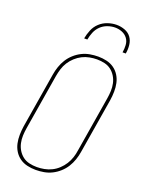

<svg xmlns="http://www.w3.org/2000/svg" viewBox="-175 -1037 850 1127"><g transform="rotate(20 250.0 -473.5)"><path d="M195 8Q168 8 142 2Q116 -4 95.5 -18.5Q75 -33 61.5 -54.5Q48 -76 42.5 -101.5Q37 -127 37.5 -154Q38 -181 42 -208L99 -553Q103 -578 111.5 -603Q120 -628 134 -650.5Q148 -673 168.5 -691.5Q189 -710 213 -722Q237 -734 263 -738.5Q289 -743 314 -743Q341 -743 367 -737Q393 -731 413.5 -716.5Q434 -702 447.5 -680.5Q461 -659 466.5 -633.5Q472 -608 471.5 -581Q471 -554 467 -527L410 -182Q406 -157 397.5 -132Q389 -107 375 -84.5Q361 -62 340.5 -43.5Q320 -25 296 -13Q272 -1 246 3.5Q220 8 195 8ZM196 -10Q218 -10 242 -14.5Q266 -19 288 -30Q310 -41 328 -58Q346 -75 359 -95.5Q372 -116 379.5 -139Q387 -162 390 -185L447 -530Q451 -554 452 -578Q453 -602 448 -625Q443 -648 431 -667.5Q419 -687 401.5 -700.5Q384 -714 361 -719.5Q338 -725 313 -725Q291 -725 267 -720.5Q243 -716 221.5 -705Q200 -694 181.5 -677Q163 -660 150 -639.5Q137 -619 130 -596Q123 -573 119 -550L62 -205Q58 -181 57 -157Q56 -133 61 -110Q66 -87 78 -67.5Q90 -48 107.5 -34.5Q125 -21 148 -15.5Q171 -10 196 -10ZM199 -815Q204 -842 215 -869Q226 -896 247.5 -916Q269 -936 297 -945.5Q325 -955 352 -955Q379 -955 404 -945.5Q429 -936 443.5 -916Q458 -896 461 -869Q464 -842 459 -815H439Q443 -838 441.5 -861.5Q440 -885 427 -902.5Q414 -920 393 -928.5Q372 -937 349 -937Q326 -937 302 -928.5Q278 -920 260 -902.5Q242 -885 232.5 -861.5Q223 -838 219 -815Z"/></g></svg>

Font: Iosevka Thin Oblique
Style: Regular
Weight: 100
Italic angle: -9°
Monospace: yes
Designer: Belleve Invis
Foundry: Belleve Invis
Version: Version 32.5.0; ttfautohint (v1.8.4)